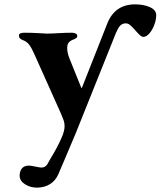

<svg xmlns="http://www.w3.org/2000/svg" viewBox="-20 -577 736 880"><path d="M70 228Q70 208 80.5 195Q91 182 112 182Q120 182 145 187Q163 191 170 191Q188 191 198 174Q206 161 208 156Q244 97 262 55Q276 24 276 1Q276 -13 272 -24.5Q268 -36 260 -55L136 -332Q124 -359 113 -373Q102 -387 85 -393Q75 -397 71 -401.5Q67 -406 67 -415Q67 -427 92 -427Q123 -427 159 -425Q185 -423 194 -423Q214 -423 248 -425Q284 -427 310 -427Q319 -427 326.5 -423.5Q334 -420 334 -413Q334 -406 330 -403Q326 -400 320.5 -397.5Q315 -395 312 -394Q300 -389 294 -380.5Q288 -372 288 -355Q288 -334 300 -305L352 -176Q353 -174 354 -174Q355 -174 356 -176L472 -470Q507 -557 599 -557Q639 -557 667.5 -544Q696 -531 696 -508Q696 -486 687 -462.5Q678 -439 664.5 -423.5Q651 -408 637 -408Q630 -408 622 -415Q614 -422 601 -437Q587 -453 577 -461.5Q567 -470 557 -470Q540 -470 530 -458.5Q520 -447 511 -425L327 34Q317 59 272 164L248 220Q235 251 209 267Q183 283 149 283Q119 283 94.5 267.5Q70 252 70 228Z"/></svg>

Font: EB Garamond ExtraBold
Style: Italic
Weight: 800
Italic angle: -17.2°
Designer: Georg Duffner and Octavio Pardo
Foundry: Georg Duffner
Version: Version 1.000